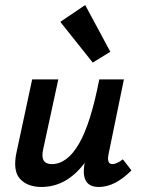

<svg xmlns="http://www.w3.org/2000/svg" viewBox="-20 -737 564 764"><path d="M419 -531 349 -488 220 -650 319 -717ZM469 -103 503 -59Q438 7 373 7Q299 7 317 -89Q245 7 145 7Q89 7 59.5 -25.5Q30 -58 46 -132L108 -421H212L152 -144Q138 -84 186 -84Q247 -84 294 -164.5Q341 -245 375 -421H473L412 -124Q404 -84 427 -84Q444 -84 469 -103Z"/></svg>

Font: EauTest
Style: Bold Italic
Weight: 700
Italic angle: -12°
Designer: Christian Thalmann (Catharsis Fonts)
Version: Version 0.001;PS 000.001;hotconv 1.0.88;makeotf.lib2.5.64775